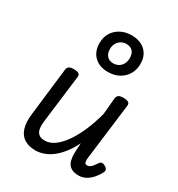

<svg xmlns="http://www.w3.org/2000/svg" viewBox="-203 -990 1053 1137"><g transform="rotate(30 323.0 -421.5)"><path d="M209 16Q165 16 134 -2.5Q103 -21 90 -61Q77 -101 85 -163L123 -487Q126 -502 136 -508.5Q146 -515 167 -515Q192 -515 202 -507.5Q212 -500 209 -484L169 -161Q165 -129 169 -107Q173 -85 187.5 -73.5Q202 -62 229 -62Q262 -62 294 -85Q326 -108 355.5 -150Q385 -192 409.5 -249Q434 -306 452 -374L462 -487Q465 -502 475 -508.5Q485 -515 506 -515Q531 -515 541.5 -507.5Q552 -500 549 -484L502 -105Q500 -89 501 -79Q502 -69 506.5 -64.5Q511 -60 520 -60Q529 -60 537.5 -65.5Q546 -71 554.5 -81.5Q563 -92 573 -107Q579 -116 588.5 -117.5Q598 -119 611 -111Q624 -104 627.5 -95Q631 -86 626 -76Q615 -53 597 -31.5Q579 -10 555.5 3.5Q532 17 504 17Q475 17 457 7Q439 -3 430.5 -19.5Q422 -36 419.5 -58.5Q417 -81 419 -106L422 -156Q400 -111 374.5 -78.5Q349 -46 321.5 -25Q294 -4 265.5 6Q237 16 209 16ZM349 -601Q290 -601 255.5 -634.5Q221 -668 221 -725Q221 -765 239 -795Q257 -825 290 -842.5Q323 -860 363 -860Q423 -860 458 -827.5Q493 -795 493 -738Q493 -698 474.5 -667Q456 -636 423.5 -618.5Q391 -601 349 -601ZM350 -661Q372 -661 388 -671Q404 -681 412.5 -698Q421 -715 421 -737Q421 -767 406 -783.5Q391 -800 362 -800Q342 -800 326 -790Q310 -780 301 -763.5Q292 -747 292 -725Q292 -696 307.5 -678.5Q323 -661 350 -661Z"/></g></svg>

Font: Playwrite GB S
Style: Italic
Weight: 400
Italic angle: -7°
Designer: Veronika Burian, José Scaglione
Foundry: TypeTogether
Version: Version 1.000